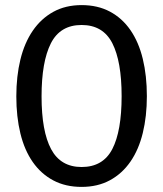

<svg xmlns="http://www.w3.org/2000/svg" viewBox="-20 -721 640 753"><path d="M556 -344Q556 -265 540 -199.5Q524 -134 491.5 -87Q459 -40 411 -14Q363 12 300 12Q237 12 189 -13.5Q141 -39 108.5 -85.5Q76 -132 60 -197.5Q44 -263 44 -343Q44 -422 60 -487.5Q76 -553 108.5 -600.5Q141 -648 189 -674.5Q237 -701 300 -701Q363 -701 411 -675.5Q459 -650 491.5 -603Q524 -556 540 -490Q556 -424 556 -344ZM457 -344Q457 -480 420.5 -551.5Q384 -623 300 -623Q216 -623 179.5 -551Q143 -479 143 -343Q143 -206 180.5 -136Q218 -66 300 -66Q384 -66 420.5 -136.5Q457 -207 457 -344Z"/></svg>

Font: Wlorlttqgufhjawjgtejqphaquk
Style: Regular
Weight: 400
Monospace: yes
Designer: Carrois Corporate & Edenspiekermann
Foundry: Carrois Corporate GbR & Edenspiekermann AG
Version: Version 2.001